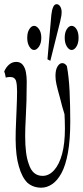

<svg xmlns="http://www.w3.org/2000/svg" viewBox="-25 -829 394 913"><path d="M-4.9 -489.3Q3.9 -509.8 18.6 -522.2Q33.2 -534.7 52.5 -534.7Q71.8 -534.7 83 -521Q94.2 -507.3 98.1 -486.1Q102.1 -464.8 102.1 -441.4Q102.1 -345.7 97.2 -261.7Q94.7 -219.7 94.7 -181.2Q94.7 -93.8 111.8 -49.3Q129.4 7.3 177.7 7.3Q208 7.3 232.4 -19.8Q256.8 -46.9 270.3 -96.9Q283.7 -147 283.7 -217.8Q283.7 -239.3 283 -257.1Q282.2 -274.9 281.7 -286.1Q270.5 -320.8 259.8 -365.2Q248 -406.7 243.4 -428.2Q238.8 -449.7 238.8 -467.8Q238.8 -497.1 248.5 -512.9Q258.3 -528.8 270.5 -528.8Q278.3 -528.8 283.4 -525.1Q288.6 -521.5 293 -514.6Q302.7 -463.4 305.9 -395Q309.1 -326.7 309.1 -251Q309.1 -164.1 298.1 -103.3Q287.1 -42.5 267.6 -6.3Q248 29.8 223.1 46.6Q198.2 63.5 171.4 63.5Q133.3 63.5 106.4 41Q79.6 15.6 64.5 -38.6Q49.8 -87.4 49.3 -168Q49.3 -206.5 51.3 -247.1Q51.3 -247.1 53.7 -305.2Q56.2 -363.3 56.2 -394Q56.2 -424.8 51.8 -442.4Q45.9 -462.9 23.9 -462.9Q10.7 -462.9 2.4 -460Q-1 -480 -4.9 -489.3ZM338.4 -607.4Q328.1 -591.3 315.7 -591.3Q303.2 -591.3 293 -607.7Q282.7 -624 282.7 -649.4Q282.7 -674.8 292.7 -690.4Q302.7 -706.1 315.7 -706.1Q328.6 -706.1 338.6 -690.7Q348.6 -675.3 348.6 -649.4Q348.6 -623.5 338.4 -607.4ZM268.1 -771Q268.1 -763.2 267.1 -755.9Q266.1 -748.5 261.2 -727.1L214.4 -540L200.7 -546.9L219.2 -759.3Q221.7 -782.2 228.5 -796.9Q234.4 -809.1 244.4 -809.1Q254.4 -809.1 261.2 -798.3Q268.1 -787.6 268.1 -771ZM160.4 -607.4Q149.4 -591.3 137 -591.3Q124.5 -591.3 114.5 -607.7Q104.5 -624 104.5 -649.4Q104.5 -674.8 114.5 -690.4Q124.5 -706.1 137 -706.1Q149.4 -706.1 160.4 -690.7Q171.4 -675.3 171.4 -649.4Q171.4 -623.5 160.4 -607.4Z"/></svg>

Font: Scarab Serif
Style: Condensed-Light
Weight: 300
Designer: John Roberts
Foundry: Scarab
Version: 1.0